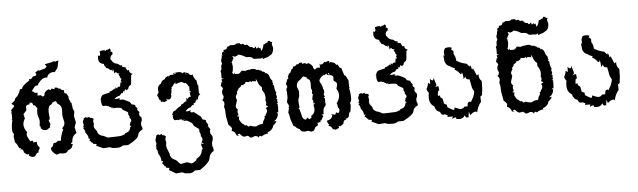

<svg xmlns="http://www.w3.org/2000/svg" viewBox="-51 -836 4101 1235"><g transform="rotate(-5 1999.5 -219.0)"><path d="M134.8 11.2Q122.1 11.2 107.9 0Q111.3 -3.4 111.3 -6.8Q111.3 -8.8 107.4 -8.8L97.7 -6.8L78.1 -22.5Q77.1 -43 63 -43L56.6 -42.5Q63.5 -47.9 63.5 -50.3Q60.1 -50.8 56.2 -51Q52.2 -51.3 50.3 -54.2Q48.3 -57.1 46.1 -62.7Q43.9 -68.4 39.8 -75.9Q35.6 -83.5 26.9 -92.3L21.5 -129.4L24.9 -147.5Q15.1 -151.4 15.1 -180.7Q15.1 -209.5 22.5 -236.8L18.1 -241.7L22 -244.6V-274.9Q20 -276.9 18.6 -280.3H22L20 -291L24.9 -290Q23.4 -294.4 19 -299.8L27.3 -308.6Q41 -317.9 41 -325.2Q41 -332 28.8 -336.9Q29.8 -337.9 29.8 -338.9Q29.8 -339.8 24.4 -339.8L48.8 -360.4Q49.8 -369.6 54.2 -374.8Q58.6 -379.9 66.9 -385.7Q82.5 -406.7 87.9 -428.7L102.5 -431.2Q104 -450.2 153.3 -480.5L151.4 -489.7L164.6 -487.8L179.7 -504.4Q201.2 -504.9 201.2 -515.1Q201.2 -520.5 195.8 -528.3L217.3 -541.5L220.7 -537.6Q240.7 -542.5 260.3 -548.3L272.5 -560.5L261.2 -575.7L297.4 -583Q306.6 -583 318.8 -589.8Q327.1 -586.9 334.5 -586.9Q336.4 -591.3 351.1 -591.8Q346.2 -574.2 342.8 -552.2Q339.8 -548.3 339.8 -544.4L320.3 -518.6Q319.8 -520 309.6 -521Q288.6 -519.5 275.9 -503.9Q271.5 -498 270 -488.8Q266.1 -489.7 261.7 -489.7Q229.5 -489.7 202.6 -442.4Q198.7 -443.4 196.3 -443.4Q188.5 -443.4 184.3 -438Q180.2 -432.6 162.6 -410.2L172.9 -406.7Q176.8 -397 193.4 -397L199.2 -397.5L197.3 -378.9L217.8 -379.4L231.4 -369.1L243.2 -377.9L242.7 -382.8Q242.7 -400.4 271.5 -413.1L284.2 -405.8L290 -415.5Q304.7 -411.6 308.1 -411.6Q311.5 -411.6 311.5 -420.4L329.6 -418.5Q329.6 -411.1 346.7 -411.1Q353.5 -399.9 362.3 -399.9L365.7 -400.4Q370.1 -398.9 370.1 -392.6L369.1 -385.7Q373 -377 377.4 -377L380.4 -377.4Q384.8 -377.4 386.7 -371.1Q388.7 -364.7 395.5 -355.5L395 -350.6Q395 -335 405.3 -323.7L402.3 -320.8Q413.1 -311 413.1 -305.2L411.1 -301.8Q415.5 -293.9 415.5 -276.9L424.3 -256.3L419.4 -227.5L428.2 -185.1L417.5 -154.8L426.3 -116.7Q395.5 -102.1 394.5 -61Q391.6 -57.6 387.2 -57.6L384.8 -51.3L397.9 -46.9L392.6 -42Q392.6 -21.5 361.8 -10.7Q355.5 6.3 332.5 6.3Q317.4 6.3 310.1 3.4L287.6 10.7Q255.9 -8.3 253.9 -30.3L257.3 -39.1Q266.1 -39.1 274.4 -66.4L280.8 -65.4Q290 -65.4 302.2 -77.1L323.2 -76.7L322.8 -80.6Q322.8 -100.1 340.3 -142.1L343.3 -146.5Q343.3 -149.4 336.4 -154.8Q354.5 -172.4 354.5 -189.9Q354.5 -195.8 349.9 -213.6Q345.2 -231.4 345.2 -244.6L346.7 -273.9Q346.7 -304.2 320.3 -315.9Q314.5 -333.5 307.1 -333.5Q302.7 -333.5 297.4 -326.7L293.9 -331.1L281.7 -314.5Q259.3 -310.1 259.3 -266.6L263.2 -223.6L254.9 -212.4L265.1 -187Q259.3 -183.1 259.3 -176.3L260.3 -169.9Q260.3 -165.5 255.9 -165.5Q251.5 -165.5 246.1 -157.7Q235.8 -153.3 227.1 -153.3Q217.8 -153.3 208.5 -159.7Q199.2 -166 199.2 -170.9L202.6 -178.2Q200.2 -178.7 197.3 -178.7Q194.3 -178.7 194.3 -185.5L197.3 -212.9Q197.3 -223.1 191.7 -238.5Q186 -253.9 186 -267.6Q186 -287.1 189.5 -296.9Q176.8 -318.8 170.4 -318.8L167 -316.4Q159.2 -337.9 155.3 -337.9L149.9 -333.5L144.5 -341.8L140.6 -327.1Q117.2 -327.1 117.2 -309.1L118.2 -296.4Q118.2 -288.1 107.7 -279.3Q97.2 -270.5 97.2 -264.6L104 -239.7Q90.8 -220.2 90.8 -199.7Q90.8 -174.8 111.3 -149.4Q106 -146 106 -131.3Q106 -125.5 115 -109.4Q124 -93.3 125.5 -89.8L139.6 -94.2L146 -80.1L166.5 -84Q166.5 -54.2 181.2 -47.9L181.6 -43.9Q181.6 -32.7 169.4 -21.5L178.2 -16.1Q157.2 -14.2 149.4 7.3Q142.6 11.2 134.8 11.2Z M681.6 0.5Q648.4 0.5 642.6 -3.4Q636.7 -7.3 627 -7.3L590.3 -4.4L544.9 -24.9L549.3 -35.6L525.4 -38.6L527.3 -43.5L523.9 -46.4L519 -45.4Q516.1 -54.2 503.9 -62.5L512.7 -72.8L501 -73.7Q501 -85 498 -92.3Q493.2 -102.1 485.4 -112.3Q482.4 -115.7 482.4 -118.7L482.9 -121.6Q482.9 -128.9 471.7 -144L481 -149.9L470.7 -150.9Q477.5 -159.7 477.5 -167L473.1 -180.7Q474.1 -191.9 477.1 -194.8Q480 -197.8 480.5 -207L491.2 -212.4H499.5L500 -208.5L519 -213.9L518.1 -207.5Q525.4 -206.5 532.7 -205.3Q540 -204.1 543.9 -197.3Q539.1 -187.5 539.1 -183.1L543 -165.5L540 -153.8L543 -138.7L559.1 -117.2Q559.1 -97.2 585.9 -86.4Q598.1 -84.5 609.9 -77.4Q621.6 -70.3 628.9 -70.3Q674.8 -71.3 686.5 -72.3Q701.2 -73.2 705.6 -73.2Q710 -73.2 724.4 -78.4Q738.8 -83.5 738.8 -85.4L735.4 -88.9Q771 -92.3 773.4 -126.5L782.2 -127.4L772.5 -137.7L773.4 -147.5L779.8 -148.4L774.4 -151.9Q784.2 -159.7 784.2 -168.5Q784.2 -176.8 774.4 -184.6L775.4 -190.9Q775.4 -196.8 771.7 -200.4Q768.1 -204.1 768.1 -210.9L768.6 -218.3Q768.6 -223.1 750.7 -231.4Q732.9 -239.7 731.9 -245.6Q730 -256.3 689.9 -256.3L668.5 -255.4L681.2 -266.1L668 -258.3L668.5 -266.1L664.1 -255.9Q664.1 -264.6 653.3 -264.6Q648.9 -272.9 636.7 -272.9L631.8 -275.9L613.3 -274.9Q601.6 -277.8 600.6 -313.5L605.5 -313L596.7 -321.3H600.6L604.5 -332Q610.8 -347.2 621.1 -348.6Q645.5 -355 663.1 -358.9L660.6 -364.7Q671.9 -364.7 679.4 -370.6Q687 -376.5 689.5 -376.5L693.8 -382.8L695.3 -374.5Q700.2 -374.5 702.1 -388.2L711.9 -379.4Q712.4 -390.6 726.6 -390.6L731.4 -390.1L735.8 -417.5L740.7 -412.6L744.1 -424.8L736.8 -420.9L745.1 -440.9Q742.7 -440.4 738.8 -440.4L741.2 -443.8L740.2 -446.3L733.9 -447.8L737.3 -452.6Q733.4 -460.4 727.5 -468.3L735.4 -475.1Q714.8 -475.1 713.9 -487.8L702.1 -477.5Q699.7 -504.9 692.9 -504.9L694.3 -489.3L687.5 -502.4L685.5 -500.5Q677.2 -500.5 670.7 -508.5Q664.1 -516.6 650.4 -517.1L652.8 -523.4Q640.6 -528.3 640.6 -544.4Q606 -549.8 606 -582.5L606.9 -601.6L614.3 -598.6Q622.1 -598.6 622.1 -611.8L620.1 -627.9Q635.7 -632.8 650.9 -632.8Q651.4 -628.4 662.1 -627.4L660.6 -632.3Q683.6 -634.3 684.1 -641.6Q691.9 -634.8 691.9 -628.4Q691.9 -624.5 688 -621.6L701.2 -615.2V-602.1Q685.1 -590.8 685.1 -575.7L688 -562L690.4 -565.4Q699.7 -541 729 -537.6L746.1 -524.9L756.8 -526.4L756.3 -521.5Q756.3 -512.7 762.2 -512.7L768.6 -514.6L771.5 -510.3L775.4 -513.2Q779.3 -499.5 788.6 -488.8L798.8 -492.7L797.4 -488.8Q797.4 -473.1 818.8 -464.4L808.1 -457.5V-443.4H807.1L805.2 -413.1L800.8 -395Q783.7 -387.2 783.7 -373.5L772 -362.8L763.7 -371.1L755.4 -356.4L750.5 -358.4Q746.1 -358.4 746.1 -351.1L746.6 -346.7L737.3 -348.1L723.6 -332Q703.1 -329.6 689.5 -314Q693.4 -313 698.2 -313Q706.5 -313 726.1 -316.9L719.2 -311Q719.7 -305.7 732.9 -304.7L737.8 -307.1Q747.6 -305.2 777.3 -290Q787.6 -286.6 794.9 -270.5L820.3 -263.2L816.9 -261.2Q816.9 -256.3 822.8 -249.8Q828.6 -243.2 831.5 -239.7L828.1 -235.8Q828.1 -228.5 841.8 -216.3L838.4 -208.5L838.9 -194.3L851.1 -180.2L852.5 -170.4Q852.5 -158.7 845.2 -146.5V-128.4Q851.6 -119.6 851.6 -108.9L851.1 -103Q822.8 -90.3 819.8 -67.9Q816.9 -45.4 750.5 -11.2H716.3Q700.2 0.5 681.6 0.5Z M1130.4 204.1Q1098.1 203.6 1092.5 199Q1086.9 194.3 1077.6 194.3L1042 197.8L998 171.9L1002 158.7L979 154.8L981 148.9L977.5 145.5L972.7 146.5Q969.7 135.3 958 125L966.3 112.3L955.1 111.3Q955.1 97.2 952.1 88.4Q948.2 76.2 939.9 63Q937 58.6 937 54.7L937.5 51.3Q937.5 42 926.8 22.9L935.5 16.1L925.8 14.6Q932.6 3.4 932.6 -5.4L928.2 -22.5Q929.2 -36.6 931.9 -40.3Q934.6 -43.9 935.1 -55.7L945.8 -62H953.6L954.1 -57.1L972.7 -64L971.7 -56.2Q978.5 -55.2 985.8 -53.5Q993.2 -51.8 997.1 -43.5Q992.2 -31.2 992.2 -25.4L996.1 -3.9L993.2 11.2L996.1 29.8L1011.7 68.8Q1011.7 94.2 1037.6 107.4Q1049.3 109.9 1060.8 124.8Q1072.3 139.6 1079.1 139.6L1115.2 132.3Q1120.6 132.3 1132.6 137.2Q1144.5 142.1 1148.4 142.1Q1153.3 142.1 1167.2 132.8Q1181.2 123.5 1181.2 121.1L1177.7 116.7Q1217.3 100.1 1220.7 55.2L1228 59.6L1218.8 31.2L1219.7 19L1235.8 25.4Q1231.4 15.6 1220.7 13.2Q1230 3.4 1230 -7.3Q1230 -17.6 1220.7 -27.3L1221.7 -35.2Q1221.7 -43 1218 -47.4Q1214.4 -51.8 1214.4 -60.5L1214.8 -69.3Q1214.8 -75.7 1197.5 -86.2Q1180.2 -96.7 1179.2 -104Q1177.2 -117.2 1138.7 -135.3L1117.7 -134.3L1129.9 -147.5L1117.2 -137.7L1117.7 -147.9L1113.3 -134.8Q1113.3 -146 1103 -146Q1087.9 -146 1086.9 -141.6L1082 -145L1064 -144Q1052.7 -147.5 1051.8 -173.8L1056.6 -173.3L1047.9 -183.6H1051.8L1055.7 -197.3Q1062 -203.6 1071.8 -205.6Q1095.2 -228 1112.3 -232.9L1110.4 -240.2Q1121.1 -240.7 1128.4 -248Q1135.7 -255.4 1138.2 -255.4L1142.6 -263.2L1143.6 -252.9Q1148.4 -252.9 1150.4 -282.2L1159.7 -271Q1160.2 -285.2 1174.3 -285.2L1178.7 -284.7L1173.3 -318.4L1178.2 -312.5L1181.6 -315.9Q1181.6 -321.3 1174.3 -322.8V-356.9L1169.9 -352.1Q1165 -369.6 1155.8 -372.1L1158.2 -376.5H1142.6Q1135.7 -385.3 1123.5 -385.3Q1115.2 -385.3 1094.7 -376.5L1085.4 -378.4L1089.8 -385.7Q1082 -385.7 1062 -355L1056.2 -356L1062.5 -348.6L1054.2 -337.9L1059.6 -340.8L1054.7 -313L1050.8 -315.9L1055.2 -308.1Q1053.7 -280.3 1035.2 -280.3L1018.6 -283.7L1026.4 -274.9L1004.4 -265.1Q1000.5 -270.5 994.6 -270.5L985.4 -268.6L982.4 -281.2L974.6 -285.2Q972.7 -298.8 964.8 -310.5Q966.3 -325.2 974.6 -328.1Q974.1 -346.7 972.2 -348.6Q972.2 -375.5 995.1 -386.7Q1001 -407.7 1021.5 -412.1Q1025.4 -425.3 1049.3 -433.1L1043 -424.3L1057.6 -434.1L1054.7 -436.5H1081.1L1077.6 -446.8Q1087.4 -441.4 1093.8 -441.4L1097.7 -444.8L1084.5 -447.3L1111.8 -450.2Q1132.3 -450.2 1139.2 -440.4L1146.5 -445.8H1158.2L1161.1 -422.4L1161.6 -442.9L1176.3 -438Q1182.1 -424.3 1197.8 -424.3L1202.1 -428.7Q1208 -402.3 1225.1 -384.8L1228.5 -357.4L1232.9 -356.9V-303.7L1241.2 -296.4Q1224.6 -287.1 1224.6 -270L1213.4 -256.3L1215.8 -271L1202.1 -242.2L1197.3 -244.6Q1192.9 -244.6 1192.9 -235.4L1193.4 -230L1184.6 -231.9L1171.4 -217.8Q1151.4 -214.8 1138.2 -195.3Q1142.1 -193.8 1146.5 -193.8Q1154.8 -193.8 1173.8 -199.2L1167 -191.9Q1167.5 -185.1 1180.2 -183.6L1185.1 -187Q1193.4 -184.1 1206.1 -173.1Q1218.8 -162.1 1223.6 -159.2Q1233.4 -155.3 1240.2 -134.8L1265.1 -126L1261.7 -123.5Q1261.7 -117.2 1267.3 -108.9Q1272.9 -100.6 1275.9 -96.2L1272.5 -91.8Q1272.5 -82.5 1286.1 -67.4L1282.7 -57.1L1283.2 -39.6L1294.9 -22L1296.4 -9.8Q1296.4 4.9 1289.1 20V43Q1295.4 53.7 1295.4 67.4L1294.9 74.7Q1267.6 90.3 1264.6 118.4Q1261.7 146.5 1197.3 189H1164.1Q1148.4 204.1 1130.4 204.1Z M1577.6 -58.6Q1583 -58.6 1586.9 -61Q1599.1 -69.8 1616.2 -69.8Q1627.9 -69.8 1627.9 -81.1Q1628.4 -88.4 1634.8 -96.7Q1641.1 -105 1641.1 -110.4L1639.6 -119.6Q1648.9 -119.6 1648.9 -131.3Q1659.7 -142.6 1659.7 -153.8Q1659.7 -162.1 1653.3 -170.9L1668.9 -180.2L1654.8 -189.9Q1659.2 -196.8 1659.2 -205.1Q1659.2 -211.4 1655.3 -217.8L1657.7 -239.7Q1657.7 -266.1 1639.6 -287.1V-307.6Q1621.1 -320.8 1615.2 -343.8L1605 -364.3L1605.5 -347.7L1582 -351.1L1573.2 -345.2L1571.3 -351.1H1564L1562 -346.2L1532.2 -350.1L1538.1 -344.2Q1523.4 -330.6 1513.2 -330.6L1506.8 -332L1507.8 -325.2L1481.4 -305.2L1491.2 -307.6Q1476.1 -293.5 1476.1 -286.6L1478.5 -282.2Q1467.3 -266.6 1467.3 -256.8Q1467.3 -251.5 1470 -246.8Q1472.7 -242.2 1472.7 -237.8Q1472.7 -234.9 1466.3 -215.8Q1461.9 -207 1461.9 -198.7Q1461.9 -186 1473.6 -177.7Q1469.7 -168.9 1469.7 -160.2L1474.6 -140.6Q1464.8 -137.7 1464.8 -135.3Q1464.8 -132.8 1478.5 -131.3Q1475.1 -125.5 1475.1 -112.8Q1489.3 -84 1498.5 -82Q1509.8 -70.3 1516.1 -70.3L1519 -73.7Q1520 -70.8 1524.2 -68.4Q1528.3 -65.9 1528.8 -63.5Q1529.3 -61 1531.2 -61L1543.5 -66.4Q1564.5 -58.6 1577.6 -58.6ZM1591.8 15.6Q1587.4 2.4 1566.9 2.4Q1551.8 10.3 1542 10.3Q1537.6 10.3 1531.2 3.4Q1524.9 -3.4 1520.5 -3.4L1500 0.5Q1488.3 0.5 1471.2 -21Q1459 -20.5 1458.5 -14.2L1470.2 -8.3L1451.2 -11.2Q1445.8 -35.6 1421.9 -43.9L1425.3 -61.5L1416 -73.7L1404.3 -84.5L1394.5 -135.3Q1392.1 -145.5 1392.1 -170.9Q1392.1 -186 1386.2 -202.1Q1390.6 -213.9 1390.6 -224.1Q1390.6 -238.8 1372.1 -251L1380.9 -247.6Q1386.7 -251 1390.1 -269Q1381.8 -281.7 1381.8 -294.9Q1381.8 -307.6 1390.1 -321.8L1377 -338.9L1384.8 -363.8L1389.6 -357.9L1384.8 -379.9L1400.4 -381.3L1386.7 -386.7V-421.9L1383.8 -433.1L1390.6 -442.4L1391.1 -466.3L1398.4 -481.4Q1393.6 -489.7 1393.6 -498.5Q1393.6 -506.8 1398.9 -516.6L1400.4 -534.7L1407.7 -531.7L1402.3 -540Q1402.3 -556.2 1416 -556.6L1414.1 -566.4Q1427.2 -567.9 1434.1 -571.3L1441.9 -586.4Q1454.1 -586.4 1458.5 -593.8Q1469.7 -592.8 1480 -592.8Q1493.2 -592.8 1500 -601.1H1522.5Q1524.4 -593.3 1530.8 -593.3Q1536.1 -593.3 1541.5 -596.7Q1550.3 -586.4 1557.6 -586.4L1566.4 -587.9Q1569.8 -587.9 1572.3 -585Q1578.6 -576.2 1584 -572.8Q1589.4 -569.3 1601.6 -569.3Q1604.5 -561.5 1608.9 -561.5Q1614.7 -561.5 1623 -571.3L1626.5 -556.6L1642.6 -564.9Q1643.1 -556.6 1645 -556.6L1650.9 -561.5L1656.7 -540Q1668.9 -552.2 1674.3 -581.1L1677.2 -580.6Q1684.1 -580.6 1690.9 -588.4L1694.3 -587.4Q1701.2 -587.4 1703.6 -599.6L1717.3 -598.6Q1717.3 -590.8 1731.9 -590.3Q1727.5 -582 1727.5 -577.1Q1727.5 -571.8 1730.5 -564.5Q1733.4 -557.1 1733.4 -549.3Q1733.4 -530.8 1720.7 -512.7Q1697.8 -496.1 1683.6 -493.7L1661.1 -486.3Q1662.1 -491.2 1662.1 -497.1L1649.9 -491.2Q1633.8 -492.7 1603.5 -492.7Q1591.3 -507.8 1571.3 -507.8H1556.6Q1526.4 -526.9 1505.4 -528.3Q1499 -520 1483.4 -517.6L1467.3 -523.9L1474.1 -506.8Q1466.8 -500 1464.8 -489.7L1455.6 -478L1461.9 -481.9Q1461.9 -470.7 1465.3 -456.5Q1465.3 -448.7 1464.1 -442.4Q1462.9 -436 1461.9 -423.3Q1458 -422.9 1457.5 -418.9Q1459.5 -412.1 1465.8 -405.8L1474.6 -418L1472.2 -405.8H1499Q1507.3 -408.7 1512.5 -416.3Q1517.6 -423.8 1521.5 -423.8L1541 -420.4L1566.9 -427.2L1567.9 -423.3Q1571.8 -429.2 1590.8 -429.2Q1603 -429.2 1609.6 -424.3Q1616.2 -419.4 1620.1 -419.4L1623 -421.9L1651.4 -409.7L1647.5 -407.7Q1649.9 -405.8 1651.4 -405.8Q1652.3 -405.8 1652.8 -406.2Q1666.5 -406.2 1671.4 -391.6L1672.4 -395.5Q1689.9 -390.6 1694.3 -371.1Q1698.2 -356 1704.6 -349.6Q1710.9 -343.3 1710.9 -340.3L1710 -333.5Q1710 -328.1 1715.3 -323.7L1709.5 -318.4L1718.3 -311Q1718.8 -281.2 1730.5 -260.3Q1725.6 -260.3 1725.6 -254.4L1727.5 -244.1L1730.5 -246.1V-233.9L1724.6 -222.7L1731.9 -223.6L1730.5 -210.4Q1730.5 -200.2 1733.9 -196.8H1723.6Q1733.9 -190.9 1733.9 -188L1728 -184.1Q1728 -182.1 1732.9 -180.2L1730.5 -135.3L1719.7 -137.7Q1719.7 -134.8 1727.5 -127Q1725.1 -111.3 1720 -102.8Q1714.8 -94.2 1709.5 -89.6Q1704.1 -85 1700.2 -83.3Q1696.3 -81.5 1696.3 -80.6L1714.4 -82.5Q1706.5 -64.5 1691.9 -56.6Q1683.6 -23.9 1650.4 -14.6L1654.8 -7.3Q1628.4 -4.9 1610.8 8.8L1601.1 3.4Q1594.7 3.4 1591.8 15.6Z M1932.1 -75.2 1932.6 -80.1Q1940.9 -81.1 1941.4 -88.9Q1941.4 -91.8 1937.5 -94.2Q1964.4 -107.4 1964.4 -137.2Q1964.4 -148.9 1960 -163.6L1969.7 -172.9L1966.8 -177.2L1959.5 -168L1963.4 -177.7Q1960.4 -177.7 1960.4 -182.1L1961.4 -189Q1961.4 -195.8 1955.6 -200.2L1960.9 -228L1965.8 -226.6L1957.5 -238.3L1959.5 -257.8Q1959 -263.2 1957 -263.2Q1953.6 -272.9 1953.6 -277.8L1954.6 -300.8Q1954.1 -316.9 1952.6 -317.4Q1951.2 -317.9 1950.2 -326.2Q1945.8 -331.1 1939 -332.5L1926.8 -350.1L1923.3 -345.2Q1918 -352.5 1913.6 -352.5Q1906.2 -352.5 1890.6 -334Q1864.3 -321.8 1864.3 -290.5L1875.5 -259.8Q1875 -225.1 1870.6 -217Q1866.2 -209 1866.2 -203.1Q1866.2 -184.6 1869.6 -156.7Q1862.8 -151.4 1862.8 -147.9L1867.2 -147Q1878.4 -111.3 1881.8 -91.8Q1891.6 -75.2 1900.4 -75.2Q1907.2 -75.2 1913.6 -85.4H1918.5Q1919.4 -76.2 1932.1 -75.2ZM2085.9 6.3Q2085.4 3.9 2071.3 2.4Q2063.5 -20 2042.5 -22L2051.3 -27.8Q2039.1 -39.6 2039.1 -51.3L2036.6 -55.2Q2073.7 -62 2074.7 -89.4L2067.4 -96.2L2094.2 -88.9L2100.6 -103.5L2114.7 -98.6Q2123.5 -100.1 2124 -123L2120.6 -129.4Q2116.2 -129.4 2114.7 -142.1Q2114.7 -157.2 2109.4 -161.1Q2129.9 -187.5 2129.9 -213.4Q2129.9 -234.4 2116.7 -254.9L2123.5 -280.8Q2122.6 -297.9 2112.5 -301.5Q2102.5 -305.2 2102.5 -314L2103.5 -327.1Q2103.5 -345.7 2080.1 -345.7L2076.2 -361.3L2070.3 -358.9L2077.6 -345.7L2060.5 -352.1L2065.4 -356.9Q2049.8 -355 2049.3 -347.7L2045.4 -352.1Q2024.4 -342.3 2011.7 -319.3Q2014.2 -312.5 2014.6 -300.8L2016.6 -302.7Q2019 -302.7 2029.8 -273.4Q2030.8 -259.8 2033.7 -256.8Q2036.6 -253.9 2036.6 -237.3Q2036.6 -235.4 2034.4 -233.6Q2032.2 -231.9 2032.2 -228Q2032.2 -221.2 2038.6 -209L2029.3 -207.5L2037.6 -199.7L2037.1 -168L2039.6 -167.5Q2039.1 -152.8 2035.6 -151.4Q2032.2 -149.9 2026.4 -139.9Q2020.5 -129.9 2020 -103L2024.4 -100.1L2009.3 -99.1L2017.6 -85Q2006.3 -73.7 2003.4 -60.5L1998.5 -61.5L1995.1 -58.1L1997.1 -51.3L1975.1 -46.9L1979 -32.7L1957.5 -18.1Q1954.1 3.4 1933.1 5.9L1910.6 -2Q1903.3 1.5 1888.2 1.5Q1865.2 1.5 1858.9 -16.6Q1840.3 -23.4 1833 -34.7L1820.3 -41.5L1804.7 -85.9Q1799.3 -124.5 1794.4 -127L1801.8 -159.2L1797.4 -158.7L1803.2 -166.5L1800.8 -183.1L1798.3 -180.2L1792.5 -197.8L1798.3 -226.6L1797.4 -266.6L1793 -276.4L1796.9 -273.4L1795.4 -285.2L1797.4 -283.7Q1802.7 -290 1802.7 -298.3Q1802.7 -304.7 1794.9 -312L1808.6 -347.2L1810.1 -342.8L1815.9 -354L1811 -354.5L1821.8 -382.3L1822.8 -378.4Q1827.6 -378.9 1828.6 -385.7L1830.1 -382.8L1834 -392.1Q1834 -397 1837.9 -397.9Q1837.9 -403.8 1842.3 -407.2Q1850.1 -408.7 1850.6 -412.6L1848.1 -414.1Q1850.6 -420.4 1857.4 -423.8L1858.4 -421.9Q1867.2 -421.9 1875.5 -435.5L1876 -433.1Q1891.1 -433.1 1891.1 -440.9L1911.6 -443.4L1909.2 -440.4Q1909.2 -434.1 1912.6 -434.1Q1916 -434.1 1930.7 -438L1934.1 -432.6L1941.4 -430.7L1949.2 -435.5Q1970.7 -425.8 1976.1 -412.6L1978.5 -414.1V-402.3L1989.3 -389.6L2002.9 -400.4L2023.4 -399.9L2022.5 -425.8L2027.3 -418.5Q2043.9 -418.5 2053.7 -434.6L2059.1 -431.6Q2075.2 -437.5 2086.4 -437.5L2084.5 -423.8L2093.8 -430.2L2118.7 -421.4Q2127.4 -407.7 2134.3 -407.7V-410.6Q2140.1 -408.2 2144.3 -397Q2148.4 -385.7 2155.3 -385.3L2157.7 -389.6L2174.3 -337.9L2182.6 -333L2198.7 -301.8V-259.8L2202.6 -256.8L2198.2 -252Q2205.6 -223.6 2205.6 -193.4Q2205.6 -163.1 2195.8 -158.7L2199.2 -140.1L2193.8 -101.6Q2185.5 -99.6 2182.4 -80.1Q2179.2 -60.5 2164.1 -58.6L2157.2 -57.6Q2157.2 -55.2 2164.1 -49.3L2157.7 -50.3Q2143.6 -50.3 2142.6 -28.8L2123 -12.7L2113.3 -14.6Q2109.4 -14.6 2109.4 -12.2Q2109.4 -8.8 2112.8 -5.4Q2098.6 6.3 2085.9 6.3Z M2459 0.5Q2425.8 0.5 2419.9 -3.4Q2414.1 -7.3 2404.3 -7.3L2367.7 -4.4L2322.3 -24.9L2326.7 -35.6L2302.7 -38.6L2304.7 -43.5L2301.3 -46.4L2296.4 -45.4Q2293.5 -54.2 2281.2 -62.5L2290 -72.8L2278.3 -73.7Q2278.3 -85 2275.4 -92.3Q2270.5 -102.1 2262.7 -112.3Q2259.8 -115.7 2259.8 -118.7L2260.3 -121.6Q2260.3 -128.9 2249 -144L2258.3 -149.9L2248 -150.9Q2254.9 -159.7 2254.9 -167L2250.5 -180.7Q2251.5 -191.9 2254.4 -194.8Q2257.3 -197.8 2257.8 -207L2268.6 -212.4H2276.9L2277.3 -208.5L2296.4 -213.9L2295.4 -207.5Q2302.7 -206.5 2310.1 -205.3Q2317.4 -204.1 2321.3 -197.3Q2316.4 -187.5 2316.4 -183.1L2320.3 -165.5L2317.4 -153.8L2320.3 -138.7L2336.4 -117.2Q2336.4 -97.2 2363.3 -86.4Q2375.5 -84.5 2387.2 -77.4Q2398.9 -70.3 2406.2 -70.3Q2452.1 -71.3 2463.9 -72.3Q2478.5 -73.2 2482.9 -73.2Q2487.3 -73.2 2501.7 -78.4Q2516.1 -83.5 2516.1 -85.4L2512.7 -88.9Q2548.3 -92.3 2550.8 -126.5L2559.6 -127.4L2549.8 -137.7L2550.8 -147.5L2557.1 -148.4L2551.8 -151.9Q2561.5 -159.7 2561.5 -168.5Q2561.5 -176.8 2551.8 -184.6L2552.7 -190.9Q2552.7 -196.8 2549.1 -200.4Q2545.4 -204.1 2545.4 -210.9L2545.9 -218.3Q2545.9 -223.1 2528.1 -231.4Q2510.3 -239.7 2509.3 -245.6Q2507.3 -256.3 2467.3 -256.3L2445.8 -255.4L2458.5 -266.1L2445.3 -258.3L2445.8 -266.1L2441.4 -255.9Q2441.4 -264.6 2430.7 -264.6Q2426.3 -272.9 2414.1 -272.9L2409.2 -275.9L2390.6 -274.9Q2378.9 -277.8 2377.9 -313.5L2382.8 -313L2374 -321.3H2377.9L2381.8 -332Q2388.2 -347.2 2398.4 -348.6Q2422.9 -355 2440.4 -358.9L2438 -364.7Q2449.2 -364.7 2456.8 -370.6Q2464.4 -376.5 2466.8 -376.5L2471.2 -382.8L2472.7 -374.5Q2477.5 -374.5 2479.5 -388.2L2489.3 -379.4Q2489.7 -390.6 2503.9 -390.6L2508.8 -390.1L2513.2 -417.5L2518.1 -412.6L2521.5 -424.8L2514.2 -420.9L2522.5 -440.9Q2520 -440.4 2516.1 -440.4L2518.6 -443.8L2517.6 -446.3L2511.2 -447.8L2514.6 -452.6Q2510.7 -460.4 2504.9 -468.3L2512.7 -475.1Q2492.2 -475.1 2491.2 -487.8L2479.5 -477.5Q2477.1 -504.9 2470.2 -504.9L2471.7 -489.3L2464.8 -502.4L2462.9 -500.5Q2454.6 -500.5 2448 -508.5Q2441.4 -516.6 2427.7 -517.1L2430.2 -523.4Q2418 -528.3 2418 -544.4Q2383.3 -549.8 2383.3 -582.5L2384.3 -601.6L2391.6 -598.6Q2399.4 -598.6 2399.4 -611.8L2397.5 -627.9Q2413.1 -632.8 2428.2 -632.8Q2428.7 -628.4 2439.5 -627.4L2438 -632.3Q2460.9 -634.3 2461.4 -641.6Q2469.2 -634.8 2469.2 -628.4Q2469.2 -624.5 2465.3 -621.6L2478.5 -615.2V-602.1Q2462.4 -590.8 2462.4 -575.7L2465.3 -562L2467.8 -565.4Q2477.1 -541 2506.3 -537.6L2523.4 -524.9L2534.2 -526.4L2533.7 -521.5Q2533.7 -512.7 2539.6 -512.7L2545.9 -514.6L2548.8 -510.3L2552.7 -513.2Q2556.6 -499.5 2565.9 -488.8L2576.2 -492.7L2574.7 -488.8Q2574.7 -473.1 2596.2 -464.4L2585.4 -457.5V-443.4H2584.5L2582.5 -413.1L2578.1 -395Q2561 -387.2 2561 -373.5L2549.3 -362.8L2541 -371.1L2532.7 -356.4L2527.8 -358.4Q2523.4 -358.4 2523.4 -351.1L2523.9 -346.7L2514.6 -348.1L2501 -332Q2480.5 -329.6 2466.8 -314Q2470.7 -313 2475.6 -313Q2483.9 -313 2503.4 -316.9L2496.6 -311Q2497.1 -305.7 2510.3 -304.7L2515.1 -307.1Q2524.9 -305.2 2554.7 -290Q2564.9 -286.6 2572.3 -270.5L2597.7 -263.2L2594.2 -261.2Q2594.2 -256.3 2600.1 -249.8Q2606 -243.2 2608.9 -239.7L2605.5 -235.8Q2605.5 -228.5 2619.1 -216.3L2615.7 -208.5L2616.2 -194.3L2628.4 -180.2L2629.9 -170.4Q2629.9 -158.7 2622.6 -146.5V-128.4Q2628.9 -119.6 2628.9 -108.9L2628.4 -103Q2600.1 -90.3 2597.2 -67.9Q2594.2 -45.4 2527.8 -11.2H2493.7Q2477.5 0.5 2459 0.5Z M2886.7 7.8 2867.2 5.9 2868.2 0Q2868.2 -4.9 2863.3 -4.9Q2854.5 -4.9 2841.8 3.4L2846.2 -12.2H2812L2814.9 -22.5L2796.4 -30.8L2787.1 -28.8Q2772.9 -28.8 2767.6 -48.8Q2741.2 -55.2 2733.4 -87.9Q2703.1 -105 2703.1 -145Q2703.1 -166.5 2706.5 -176.3Q2695.3 -192.4 2693.4 -202.6Q2704.1 -219.7 2706.5 -241.2L2720.2 -232.9L2720.7 -265.6Q2731 -254.9 2736.3 -254.9Q2744.1 -254.9 2745.6 -271L2759.8 -222.7L2749.5 -209.5Q2757.3 -214.4 2771.5 -214.4L2774.9 -186.5L2767.1 -184.1Q2763.2 -172.4 2762.7 -152.8L2776.9 -153.8V-143.6L2792 -130.9Q2792 -125 2796.4 -107.9V-100.1L2804.2 -96.2Q2808.1 -92.3 2812.5 -92.3Q2816.9 -92.3 2816.9 -74.7Q2847.7 -54.2 2857.4 -54.2Q2862.3 -54.2 2862.3 -66.4L2864.3 -68.8Q2891.6 -55.7 2902.3 -55.7Q2918 -55.7 2926.8 -68.8H2947.8V-74.2Q2947.8 -98.1 2966.3 -98.1L2970.7 -93.8L2988.3 -125Q2998 -152.3 2998 -160.2Q2998 -163.1 2986.3 -182.6L2974.6 -241.7L2968.8 -241.2Q2950.7 -241.2 2949.2 -261.7L2937.5 -245.1Q2935.1 -289.6 2928.2 -289.6L2926.8 -279.8L2920.4 -278.8Q2898.4 -308.1 2884.8 -309.1L2887.2 -319.8Q2864.7 -327.6 2855 -336.9Q2834 -340.8 2824.2 -369.6L2820.3 -409.7L2827.6 -404.8Q2826.2 -414.6 2826.2 -436L2833.5 -452.1Q2836.4 -457 2856.4 -458Q2869.6 -458 2877.9 -453.6Q2877.9 -446.8 2873.5 -441.9L2887.2 -431.6V-410.6Q2899.9 -392.1 2899.9 -368.2Q2927.2 -349.6 2964.8 -342.3L2982.4 -321.8L2986.3 -332L2993.2 -315.9Q2993.2 -302.7 2998.5 -302.7L3002.9 -310.5L3023.4 -261.7L3036.1 -269.5L3034.7 -263.7Q3034.7 -237.8 3051.8 -223.6L3050.8 -173.8L3045.9 -132.3L3034.7 -124.5L3035.6 -90.3Q3013.2 -64 3004.9 -24.4L2999.5 -30.8Q2979 -30.8 2964.8 -14.6L2959 -12.2L2951.7 -34.2L2947.3 2H2932.1L2922.9 -12.7Q2913.6 7.8 2886.7 7.8Z M3355 -58.6Q3360.4 -58.6 3364.3 -61Q3376.5 -69.8 3393.6 -69.8Q3405.3 -69.8 3405.3 -81.1Q3405.8 -88.4 3412.1 -96.7Q3418.5 -105 3418.5 -110.4L3417 -119.6Q3426.3 -119.6 3426.3 -131.3Q3437 -142.6 3437 -153.8Q3437 -162.1 3430.7 -170.9L3446.3 -180.2L3432.1 -189.9Q3436.5 -196.8 3436.5 -205.1Q3436.5 -211.4 3432.6 -217.8L3435.1 -239.7Q3435.1 -266.1 3417 -287.1V-307.6Q3398.4 -320.8 3392.6 -343.8L3382.3 -364.3L3382.8 -347.7L3359.4 -351.1L3350.6 -345.2L3348.6 -351.1H3341.3L3339.4 -346.2L3309.6 -350.1L3315.4 -344.2Q3300.8 -330.6 3290.5 -330.6L3284.2 -332L3285.2 -325.2L3258.8 -305.2L3268.6 -307.6Q3253.4 -293.5 3253.4 -286.6L3255.9 -282.2Q3244.6 -266.6 3244.6 -256.8Q3244.6 -251.5 3247.3 -246.8Q3250 -242.2 3250 -237.8Q3250 -234.9 3243.7 -215.8Q3239.3 -207 3239.3 -198.7Q3239.3 -186 3251 -177.7Q3247.1 -168.9 3247.1 -160.2L3252 -140.6Q3242.2 -137.7 3242.2 -135.3Q3242.2 -132.8 3255.9 -131.3Q3252.4 -125.5 3252.4 -112.8Q3266.6 -84 3275.9 -82Q3287.1 -70.3 3293.5 -70.3L3296.4 -73.7Q3297.4 -70.8 3301.5 -68.4Q3305.7 -65.9 3306.2 -63.5Q3306.6 -61 3308.6 -61L3320.8 -66.4Q3341.8 -58.6 3355 -58.6ZM3369.1 15.6Q3364.7 2.4 3344.2 2.4Q3329.1 10.3 3319.3 10.3Q3314.9 10.3 3308.6 3.4Q3302.2 -3.4 3297.9 -3.4L3277.3 0.5Q3265.6 0.5 3248.5 -21Q3236.3 -20.5 3235.8 -14.2L3247.6 -8.3L3228.5 -11.2Q3223.1 -35.6 3199.2 -43.9L3202.6 -61.5L3193.4 -73.7L3181.6 -84.5L3171.9 -135.3Q3169.4 -145.5 3169.4 -170.9Q3169.4 -186 3163.6 -202.1Q3168 -213.9 3168 -224.1Q3168 -238.8 3149.4 -251L3158.2 -247.6Q3164.1 -251 3167.5 -269Q3159.2 -281.7 3159.2 -294.9Q3159.2 -307.6 3167.5 -321.8L3154.3 -338.9L3162.1 -363.8L3167 -357.9L3162.1 -379.9L3177.7 -381.3L3164.1 -386.7V-421.9L3161.1 -433.1L3168 -442.4L3168.5 -466.3L3175.8 -481.4Q3170.9 -489.7 3170.9 -498.5Q3170.9 -506.8 3176.3 -516.6L3177.7 -534.7L3185.1 -531.7L3179.7 -540Q3179.7 -556.2 3193.4 -556.6L3191.4 -566.4Q3204.6 -567.9 3211.4 -571.3L3219.2 -586.4Q3231.4 -586.4 3235.8 -593.8Q3247.1 -592.8 3257.3 -592.8Q3270.5 -592.8 3277.3 -601.1H3299.8Q3301.8 -593.3 3308.1 -593.3Q3313.5 -593.3 3318.8 -596.7Q3327.6 -586.4 3335 -586.4L3343.8 -587.9Q3347.2 -587.9 3349.6 -585Q3356 -576.2 3361.3 -572.8Q3366.7 -569.3 3378.9 -569.3Q3381.8 -561.5 3386.2 -561.5Q3392.1 -561.5 3400.4 -571.3L3403.8 -556.6L3419.9 -564.9Q3420.4 -556.6 3422.4 -556.6L3428.2 -561.5L3434.1 -540Q3446.3 -552.2 3451.7 -581.1L3454.6 -580.6Q3461.4 -580.6 3468.3 -588.4L3471.7 -587.4Q3478.5 -587.4 3481 -599.6L3494.6 -598.6Q3494.6 -590.8 3509.3 -590.3Q3504.9 -582 3504.9 -577.1Q3504.9 -571.8 3507.8 -564.5Q3510.7 -557.1 3510.7 -549.3Q3510.7 -530.8 3498 -512.7Q3475.1 -496.1 3460.9 -493.7L3438.5 -486.3Q3439.5 -491.2 3439.5 -497.1L3427.2 -491.2Q3411.1 -492.7 3380.9 -492.7Q3368.7 -507.8 3348.6 -507.8H3334Q3303.7 -526.9 3282.7 -528.3Q3276.4 -520 3260.7 -517.6L3244.6 -523.9L3251.5 -506.8Q3244.1 -500 3242.2 -489.7L3232.9 -478L3239.3 -481.9Q3239.3 -470.7 3242.7 -456.5Q3242.7 -448.7 3241.5 -442.4Q3240.2 -436 3239.3 -423.3Q3235.4 -422.9 3234.9 -418.9Q3236.8 -412.1 3243.2 -405.8L3252 -418L3249.5 -405.8H3276.4Q3284.7 -408.7 3289.8 -416.3Q3294.9 -423.8 3298.8 -423.8L3318.4 -420.4L3344.2 -427.2L3345.2 -423.3Q3349.1 -429.2 3368.2 -429.2Q3380.4 -429.2 3387 -424.3Q3393.6 -419.4 3397.5 -419.4L3400.4 -421.9L3428.7 -409.7L3424.8 -407.7Q3427.2 -405.8 3428.7 -405.8Q3429.7 -405.8 3430.2 -406.2Q3443.8 -406.2 3448.7 -391.6L3449.7 -395.5Q3467.3 -390.6 3471.7 -371.1Q3475.6 -356 3481.9 -349.6Q3488.3 -343.3 3488.3 -340.3L3487.3 -333.5Q3487.3 -328.1 3492.7 -323.7L3486.8 -318.4L3495.6 -311Q3496.1 -281.2 3507.8 -260.3Q3502.9 -260.3 3502.9 -254.4L3504.9 -244.1L3507.8 -246.1V-233.9L3502 -222.7L3509.3 -223.6L3507.8 -210.4Q3507.8 -200.2 3511.2 -196.8H3501Q3511.2 -190.9 3511.2 -188L3505.4 -184.1Q3505.4 -182.1 3510.3 -180.2L3507.8 -135.3L3497.1 -137.7Q3497.1 -134.8 3504.9 -127Q3502.4 -111.3 3497.3 -102.8Q3492.2 -94.2 3486.8 -89.6Q3481.4 -85 3477.5 -83.3Q3473.6 -81.5 3473.6 -80.6L3491.7 -82.5Q3483.9 -64.5 3469.2 -56.6Q3460.9 -23.9 3427.7 -14.6L3432.1 -7.3Q3405.8 -4.9 3388.2 8.8L3378.4 3.4Q3372.1 3.4 3369.1 15.6Z M3775.4 7.8 3755.9 5.9 3756.8 0Q3756.8 -4.9 3752 -4.9Q3743.2 -4.9 3730.5 3.4L3734.9 -12.2H3700.7L3703.6 -22.5L3685.1 -30.8L3675.8 -28.8Q3661.6 -28.8 3656.2 -48.8Q3629.9 -55.2 3622.1 -87.9Q3591.8 -105 3591.8 -145Q3591.8 -166.5 3595.2 -176.3Q3584 -192.4 3582 -202.6Q3592.8 -219.7 3595.2 -241.2L3608.9 -232.9L3609.4 -265.6Q3619.6 -254.9 3625 -254.9Q3632.8 -254.9 3634.3 -271L3648.4 -222.7L3638.2 -209.5Q3646 -214.4 3660.2 -214.4L3663.6 -186.5L3655.8 -184.1Q3651.9 -172.4 3651.4 -152.8L3665.5 -153.8V-143.6L3680.7 -130.9Q3680.7 -125 3685.1 -107.9V-100.1L3692.9 -96.2Q3696.8 -92.3 3701.2 -92.3Q3705.6 -92.3 3705.6 -74.7Q3736.3 -54.2 3746.1 -54.2Q3751 -54.2 3751 -66.4L3752.9 -68.8Q3780.3 -55.7 3791 -55.7Q3806.6 -55.7 3815.4 -68.8H3836.4V-74.2Q3836.4 -98.1 3855 -98.1L3859.4 -93.8L3877 -125Q3886.7 -152.3 3886.7 -160.2Q3886.7 -163.1 3875 -182.6L3863.3 -241.7L3857.4 -241.2Q3839.4 -241.2 3837.9 -261.7L3826.2 -245.1Q3823.7 -289.6 3816.9 -289.6L3815.4 -279.8L3809.1 -278.8Q3787.1 -308.1 3773.4 -309.1L3775.9 -319.8Q3753.4 -327.6 3743.7 -336.9Q3722.7 -340.8 3712.9 -369.6L3709 -409.7L3716.3 -404.8Q3714.8 -414.6 3714.8 -436L3722.2 -452.1Q3725.1 -457 3745.1 -458Q3758.3 -458 3766.6 -453.6Q3766.6 -446.8 3762.2 -441.9L3775.9 -431.6V-410.6Q3788.6 -392.1 3788.6 -368.2Q3815.9 -349.6 3853.5 -342.3L3871.1 -321.8L3875 -332L3881.8 -315.9Q3881.8 -302.7 3887.2 -302.7L3891.6 -310.5L3912.1 -261.7L3924.8 -269.5L3923.3 -263.7Q3923.3 -237.8 3940.4 -223.6L3939.5 -173.8L3934.6 -132.3L3923.3 -124.5L3924.3 -90.3Q3901.9 -64 3893.6 -24.4L3888.2 -30.8Q3867.7 -30.8 3853.5 -14.6L3847.7 -12.2L3840.3 -34.2L3835.9 2H3820.8L3811.5 -12.7Q3802.2 7.8 3775.4 7.8Z"/></g></svg>

Font: Truetypewriter PolyglOTT
Style: Regular
Weight: 400
Designer: Sergey Beatoff a.k.a. Sam_T
Version: Version 3.76